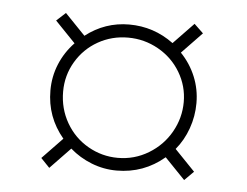

<svg xmlns="http://www.w3.org/2000/svg" viewBox="-38 -603 621 482"><g transform="rotate(5 272.5 -361.5)"><path d="M391 -218Q339 -174 271 -174Q238 -174 207.5 -186Q177 -198 153 -219L102 -166L80 -189L131 -242Q88 -293 88 -360Q88 -395 101 -426.5Q114 -458 138 -483L87 -536L110 -557L161 -504Q210 -542 271 -542Q333 -542 383 -505L434 -558L457 -536L406 -483Q430 -458 443 -426.5Q456 -395 456 -360Q456 -327 445 -296Q434 -265 414 -241L465 -188L442 -165ZM424 -360Q424 -400 403.5 -434.5Q383 -469 347.5 -489Q312 -509 271 -509Q230 -509 195.5 -489.5Q161 -470 140.5 -435.5Q120 -401 120 -360Q120 -317 140.5 -281.5Q161 -246 196 -226Q231 -206 271 -206Q313 -206 348.5 -227.5Q384 -249 404 -284.5Q424 -320 424 -360Z"/></g></svg>

Font: Be Vietnam Thin
Style: Regular
Weight: 100
Designer: Gabriel Lam
Foundry: TypeRant
Version: Version 4.000